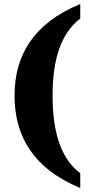

<svg xmlns="http://www.w3.org/2000/svg" viewBox="-20 -799 453 964"><path d="M383 145V71C275 -10 244 -160 244 -319C244 -476 275 -624 383 -706V-779C146 -681 53 -519 53 -319C53 -117 146 47 383 145Z"/></svg>

Font: Noto Serif Georgian SemiCondensed Black
Style: Regular
Weight: 900
Width: 4
Designer: Monotype Design Team, Akaki Razmadze
Foundry: Google LLC
Version: Version 2.003